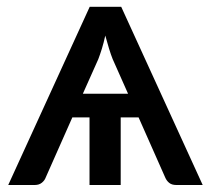

<svg xmlns="http://www.w3.org/2000/svg" viewBox="-20 -528 602 548"><path d="M345.5 -260.5 301.5 -359.5Q296.5 -372 291.2 -389.2Q286 -406.5 280.5 -426.5Q276 -406 270.8 -389Q265.5 -372 260.5 -359L216.5 -260.5ZM558.5 0H483Q470.5 0 463 -6Q455.5 -12 451.5 -21.5L375.5 -193H324.5V0H235.5V-193H186.5L110.5 -21.5Q107.5 -13 99.5 -6.5Q91.5 0 79.5 0H3.5L236 -508.5H326Z"/></svg>

Font: Lato 2
Style: Regular
Weight: 500
Designer: Lukasz Dziedzic with Adam Twardoch and Botio Nikoltchev
Foundry: tyPoland Lukasz Dziedzic
Version: Version 2.015; 2015-08-06; http://www.latofonts.com/